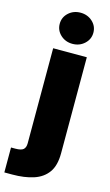

<svg xmlns="http://www.w3.org/2000/svg" viewBox="-181 -824 620 1079"><g transform="rotate(15 128.5 -285.0)"><path d="M48.8 -541H244.6V18.6Q244.6 88.9 215.8 129.2Q187 169.4 134.3 186.8Q81.5 204.1 10.3 204.1H-35.6V59.1H-10.7Q23.4 59.1 36.1 47.9Q48.8 36.6 48.8 12.2ZM146.5 -592.8Q105.5 -592.8 77.1 -619.1Q48.8 -645.5 48.8 -683.6Q48.8 -721.7 77.1 -747.8Q105.5 -773.9 146.5 -773.9Q187.5 -773.9 216.1 -747.8Q244.6 -721.7 244.6 -683.6Q244.6 -645.5 216.1 -619.1Q187.5 -592.8 146.5 -592.8Z"/></g></svg>

Font: Inter 17pt Black
Style: Regular
Weight: 900
Version: Version 4.001;git-66647c0bb